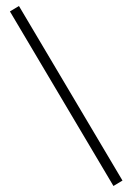

<svg xmlns="http://www.w3.org/2000/svg" viewBox="-20 -559 440 638"><path d="M357 59 13 -521 43 -539 387 41Z"/></svg>

Font: Glametrix
Style: Light
Weight: 300
Designer: gluk
Foundry: gluk
Version: Version 0.40